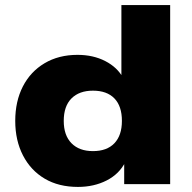

<svg xmlns="http://www.w3.org/2000/svg" viewBox="-20 -725 756 756"><path d="M287 11Q211 11 156 -21.5Q101 -54 70.5 -113Q40 -172 40 -249Q40 -326 70 -384.5Q100 -443 155.5 -476Q211 -509 285 -509Q347 -509 394.5 -484.5Q442 -460 465 -418H458V-705H650V0H469V-88H474Q450 -40 400 -14.5Q350 11 287 11ZM346 -130Q401 -130 430.5 -161Q460 -192 460 -249Q460 -307 430.5 -337.5Q401 -368 346 -368Q292 -368 261.5 -337.5Q231 -307 231 -249Q231 -192 261.5 -161Q292 -130 346 -130Z"/></svg>

Font: Nunito Sans 10pt SemiExpanded Black
Style: Regular
Weight: 900
Width: 6
Designer: Vernon Adams
Foundry: Vernon Adams
Version: Version 3.101;gftools[0.9.27]